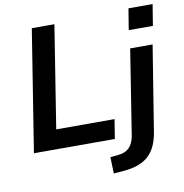

<svg xmlns="http://www.w3.org/2000/svg" viewBox="-96 -812 1053 1096"><g transform="rotate(-10 430.5 -264.0)"><path d="M46 0 158 -705H289L195 -112H533L515 0ZM701 -598 721 -721H861L841 -598ZM475 193 472 98 520 93Q560 89 582.5 66.5Q605 44 613 0L691 -494H821L743 -9Q736 39 720.5 74.5Q705 110 679.5 134Q654 158 616 171.5Q578 185 525 189Z"/></g></svg>

Font: Nunito Sans 10pt
Style: Bold Italic
Weight: 700
Italic angle: -9°
Designer: Vernon Adams
Foundry: Vernon Adams
Version: Version 3.101;gftools[0.9.27]